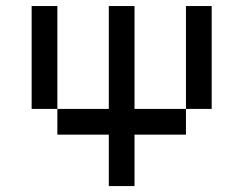

<svg xmlns="http://www.w3.org/2000/svg" viewBox="-20 -628 821 648"><path d="M173.6 -260.4H347.2V-607.6H434V-260.4H607.6V-173.6H434V0H347.2V-173.6H173.6ZM173.6 -260.4H86.8V-607.6H173.6ZM607.6 -260.4V-607.6H694.4V-260.4Z"/></svg>

Font: 8-bit Operator+ 8
Style: Regular
Weight: 400
Designer: GrandChaos9000
Version: Version 1.3.0 - August 1, 2014